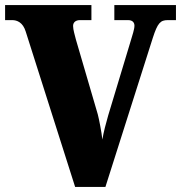

<svg xmlns="http://www.w3.org/2000/svg" viewBox="-20 -734 711 754"><path d="M81 -610 275 0H394L580 -585C599 -644 610 -655 639 -655H671V-714H429V-655H483C501 -655 508 -645 508 -633C508 -619 500 -596 492 -569L405 -281C397 -254 386 -212 382 -186C379 -215 369 -266 364 -285L278 -579C274 -596 267 -617 267 -632C267 -646 277 -655 294 -655H339V-714H0V-655H28C47 -655 70 -646 81 -610Z"/></svg>

Font: Noto Serif Tamil SemiCondensed Black
Style: Italic
Weight: 900
Width: 4
Italic angle: -12°
Designer: Indian Type Foundry, Tom Grace, and the Monotype Design Team
Foundry: Monotype Imaging Inc.
Version: Version 2.003